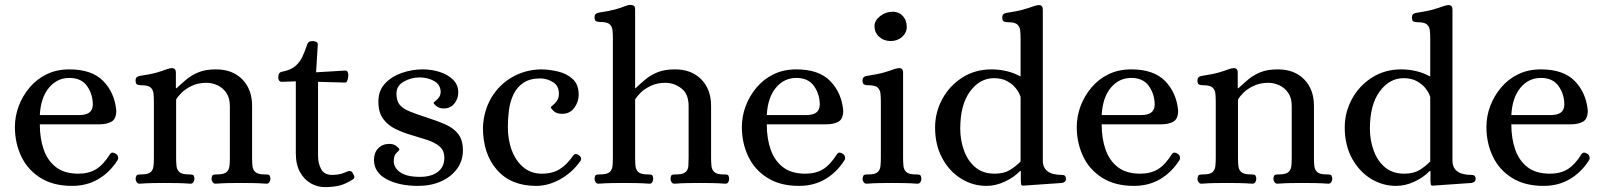

<svg xmlns="http://www.w3.org/2000/svg" viewBox="-20 -749 6566 786"><path d="M275 12Q198 12 145.5 -21Q93 -54 67 -109Q41 -164 41 -229Q41 -273 56.5 -314.5Q72 -356 101 -390.5Q130 -425 171 -445Q212 -465 264 -465Q356 -465 402.5 -417.5Q449 -370 456 -297Q456 -262 436.5 -251Q417 -240 386 -240H143Q143 -182 159 -136.5Q175 -91 209.5 -64.5Q244 -38 301 -38Q343 -38 373 -56Q403 -74 431 -119Q439 -129 453 -120Q461 -116 463 -107.5Q465 -99 461 -93Q430 -44 383 -16Q336 12 275 12ZM143 -278H306Q330 -278 344.5 -287.5Q359 -297 360 -320Q360 -363 336.5 -396.5Q313 -430 264 -430Q214 -430 180.5 -390Q147 -350 143 -278Z M551 3Q544 3 539.5 -3.5Q535 -10 535 -17Q537 -32 543 -33.5Q549 -35 559 -35Q587 -35 597 -44.5Q607 -54 608.5 -70Q610 -86 610 -103V-332Q610 -350 608.5 -365.5Q607 -381 597 -390.5Q587 -400 559 -400Q550 -400 542.5 -402.5Q535 -405 535 -420Q535 -435 551 -438Q597 -445 621.5 -452Q646 -459 658.5 -464Q671 -469 681 -470Q689 -471 694.5 -467Q700 -463 700 -451V-388H703Q723 -407 744 -424.5Q765 -442 793.5 -453.5Q822 -465 864 -465Q932 -465 972 -424Q1012 -383 1012 -316V-103Q1012 -86 1013.5 -70Q1015 -54 1025.5 -44.5Q1036 -35 1064 -35Q1073 -35 1079.5 -33.5Q1086 -32 1087 -17Q1087 -10 1083 -3.5Q1079 3 1071 3Q1042 1 1017.5 0.5Q993 0 966 0Q939 0 915 0.5Q891 1 862 3Q855 3 850.5 -3.5Q846 -10 846 -17Q847 -32 853.5 -33.5Q860 -35 869 -35Q897 -35 907.5 -44.5Q918 -54 919.5 -70Q921 -86 921 -103V-315Q921 -348 906.5 -369Q892 -390 870 -400Q848 -410 825 -410Q791 -410 765 -397.5Q739 -385 723 -369Q707 -353 701 -341V-103Q701 -86 702.5 -70Q704 -54 714.5 -44.5Q725 -35 753 -35Q762 -35 768.5 -33.5Q775 -32 776 -17Q776 -10 772 -3.5Q768 3 760 3Q731 1 706.5 0.5Q682 0 655 0Q628 0 604 0.5Q580 1 551 3Z M1310 17Q1280 17 1253 2Q1226 -13 1208.5 -44Q1191 -75 1191 -122V-416L1133 -414Q1126 -414 1122.5 -419.5Q1119 -425 1119 -432Q1119 -452 1133 -455Q1170 -462 1189 -478.5Q1208 -495 1218.5 -518Q1229 -541 1238 -568Q1241 -576 1247 -578.5Q1253 -581 1260 -581Q1266 -581 1273.5 -578Q1281 -575 1281 -567L1274 -453L1391 -460Q1400 -461 1403 -455Q1406 -449 1406 -441Q1406 -431 1402.5 -421Q1399 -411 1394 -411L1282 -414V-110Q1282 -81 1294.5 -57Q1307 -33 1340 -33Q1351 -33 1365 -35Q1379 -37 1395 -44Q1399 -46 1403 -47.5Q1407 -49 1411 -49Q1419 -49 1423 -42.5Q1427 -36 1430 -29Q1433 -20 1425 -15Q1394 5 1368 11Q1342 17 1310 17Z M1691 12Q1614 12 1562.5 -15.5Q1511 -43 1511 -95Q1511 -124 1528.5 -142Q1546 -160 1574 -160Q1592 -160 1603.5 -150.5Q1615 -141 1615 -137Q1615 -134 1603.5 -123.5Q1592 -113 1592 -90Q1592 -62 1618.5 -43.5Q1645 -25 1699 -25Q1746 -25 1772.5 -45.5Q1799 -66 1799 -103Q1799 -133 1779.5 -149.5Q1760 -166 1729.5 -176Q1699 -186 1664.5 -196Q1630 -206 1599 -221Q1568 -236 1548.5 -262.5Q1529 -289 1529 -333Q1529 -378 1556 -407Q1583 -436 1625 -450.5Q1667 -465 1710 -465Q1747 -465 1780 -454.5Q1813 -444 1834.5 -423Q1856 -402 1856 -370Q1856 -345 1840 -325Q1824 -305 1796 -305Q1778 -305 1766.5 -314.5Q1755 -324 1755 -328Q1755 -330 1762.5 -335.5Q1770 -341 1777 -350.5Q1784 -360 1784 -375Q1782 -404 1756 -418Q1730 -432 1698 -432Q1663 -432 1633 -415Q1603 -398 1603 -366Q1603 -337 1615.5 -321Q1628 -305 1655.5 -293.5Q1683 -282 1727 -268Q1771 -254 1804.5 -239Q1838 -224 1856.5 -199.5Q1875 -175 1875 -133Q1875 -91 1851 -58Q1827 -25 1785.5 -6.5Q1744 12 1691 12Z M2175 12Q2072 12 2014.5 -53.5Q1957 -119 1957 -227Q1960 -296 1991.5 -349Q2023 -402 2075.5 -432.5Q2128 -463 2192 -465Q2227 -465 2263.5 -456.5Q2300 -448 2324.5 -425.5Q2349 -403 2349 -361Q2349 -332 2331 -307.5Q2313 -283 2281 -283Q2259 -283 2247 -294Q2235 -305 2235 -310Q2235 -312 2243.5 -318.5Q2252 -325 2260 -336.5Q2268 -348 2268 -365Q2268 -397 2245 -412Q2222 -427 2193 -428Q2149 -428 2122.5 -410Q2096 -392 2082 -362.5Q2068 -333 2063.5 -298Q2059 -263 2059 -230Q2059 -175 2076 -131.5Q2093 -88 2124 -63Q2155 -38 2198 -38Q2242 -38 2272 -57Q2302 -76 2327 -113Q2334 -123 2348 -115Q2355 -111 2358 -104Q2361 -97 2356 -90Q2323 -43 2274 -15.5Q2225 12 2175 12Z M2430 3Q2422 3 2418 -3.5Q2414 -10 2414 -17Q2415 -32 2421.5 -33.5Q2428 -35 2437 -35Q2465 -35 2475.5 -44.5Q2486 -54 2487.5 -70Q2489 -86 2489 -103V-591Q2489 -609 2487.5 -624.5Q2486 -640 2476 -649.5Q2466 -659 2438 -659Q2429 -659 2421.5 -661.5Q2414 -664 2414 -679Q2414 -694 2430 -697Q2476 -704 2500.5 -711Q2525 -718 2538 -723.5Q2551 -729 2561 -729Q2569 -729 2574.5 -725.5Q2580 -722 2580 -710V-388H2582Q2602 -407 2623 -424.5Q2644 -442 2672.5 -453.5Q2701 -465 2743 -465Q2811 -465 2851 -424Q2891 -383 2891 -316V-103Q2891 -86 2892.5 -70Q2894 -54 2904.5 -44.5Q2915 -35 2942 -35Q2952 -35 2958 -33.5Q2964 -32 2965 -17Q2965 -10 2961.5 -3.5Q2958 3 2950 3Q2921 1 2896 0.5Q2871 0 2845 0Q2818 0 2794 0.5Q2770 1 2741 3Q2733 3 2729 -3.5Q2725 -10 2725 -17Q2726 -32 2732 -33.5Q2738 -35 2748 -35Q2776 -35 2786.5 -44.5Q2797 -54 2798 -70Q2799 -86 2799 -103V-315Q2799 -365 2769 -387.5Q2739 -410 2704 -410Q2670 -410 2644 -397.5Q2618 -385 2602 -369Q2586 -353 2580 -341V-103Q2580 -86 2581.5 -70Q2583 -54 2593.5 -44.5Q2604 -35 2631 -35Q2641 -35 2647 -33.5Q2653 -32 2654 -17Q2654 -10 2650.5 -3.5Q2647 3 2639 3Q2610 1 2585 0.5Q2560 0 2534 0Q2507 0 2483 0.5Q2459 1 2430 3Z M3251 12Q3174 12 3121.5 -21Q3069 -54 3043 -109Q3017 -164 3017 -229Q3017 -273 3032.5 -314.5Q3048 -356 3077 -390.5Q3106 -425 3147 -445Q3188 -465 3240 -465Q3332 -465 3378.5 -417.5Q3425 -370 3432 -297Q3432 -262 3412.5 -251Q3393 -240 3362 -240H3119Q3119 -182 3135 -136.5Q3151 -91 3185.5 -64.5Q3220 -38 3277 -38Q3319 -38 3349 -56Q3379 -74 3407 -119Q3415 -129 3429 -120Q3437 -116 3439 -107.5Q3441 -99 3437 -93Q3406 -44 3359 -16Q3312 12 3251 12ZM3119 -278H3282Q3306 -278 3320.5 -287.5Q3335 -297 3336 -320Q3336 -363 3312.5 -396.5Q3289 -430 3240 -430Q3190 -430 3156.5 -390Q3123 -350 3119 -278Z M3527 3Q3520 3 3515.5 -3.5Q3511 -10 3511 -17Q3513 -32 3519 -33.5Q3525 -35 3535 -35Q3563 -35 3573 -44.5Q3583 -54 3584.5 -70Q3586 -86 3586 -103V-332Q3586 -350 3584.5 -365.5Q3583 -381 3573 -390.5Q3563 -400 3535 -400Q3526 -400 3518.5 -402.5Q3511 -405 3511 -420Q3511 -435 3527 -438Q3573 -445 3597.5 -452Q3622 -459 3635 -464Q3648 -469 3658 -470Q3666 -471 3671.5 -467Q3677 -463 3677 -451V-103Q3677 -86 3678.5 -70Q3680 -54 3690.5 -44.5Q3701 -35 3729 -35Q3738 -35 3744.5 -33.5Q3751 -32 3752 -17Q3752 -10 3748 -3.5Q3744 3 3736 3Q3707 1 3682.5 0.5Q3658 0 3631 0Q3604 0 3580 0.5Q3556 1 3527 3ZM3626 -581Q3598 -581 3579 -598.5Q3560 -616 3560 -642Q3560 -665 3583 -683Q3606 -701 3635 -701Q3660 -701 3676 -683.5Q3692 -666 3692 -639Q3692 -615 3673 -598Q3654 -581 3626 -581Z M4018 12Q3962 12 3914 -18Q3866 -48 3837 -102Q3808 -156 3808 -227Q3808 -289 3837.5 -343.5Q3867 -398 3919.5 -431.5Q3972 -465 4039 -465Q4071 -465 4102 -457.5Q4133 -450 4155 -437H4158V-590Q4158 -608 4156.5 -623.5Q4155 -639 4145 -648.5Q4135 -658 4107 -658Q4098 -658 4090.5 -660.5Q4083 -663 4083 -678Q4083 -693 4099 -696Q4145 -703 4169.5 -710Q4194 -717 4207 -722Q4220 -727 4230 -728Q4238 -729 4243.5 -725Q4249 -721 4249 -709V-92Q4249 -33 4327 -33Q4338 -33 4341 -27.5Q4344 -22 4344 -17Q4344 -3 4327 0L4168 11Q4161 11 4160 5Q4159 -1 4159 -9V-49H4156Q4131 -23 4093.5 -5.5Q4056 12 4018 12ZM4052 -38Q4090 -38 4115 -53.5Q4140 -69 4158 -88V-352Q4153 -369 4139.5 -386.5Q4126 -404 4103.5 -416.5Q4081 -429 4049 -429Q3991 -429 3951 -374.5Q3911 -320 3911 -222Q3911 -175 3926.5 -132.5Q3942 -90 3973 -64Q4004 -38 4052 -38Z M4622 12Q4545 12 4492.5 -21Q4440 -54 4414 -109Q4388 -164 4388 -229Q4388 -273 4403.5 -314.5Q4419 -356 4448 -390.5Q4477 -425 4518 -445Q4559 -465 4611 -465Q4703 -465 4749.5 -417.5Q4796 -370 4803 -297Q4803 -262 4783.5 -251Q4764 -240 4733 -240H4490Q4490 -182 4506 -136.5Q4522 -91 4556.5 -64.5Q4591 -38 4648 -38Q4690 -38 4720 -56Q4750 -74 4778 -119Q4786 -129 4800 -120Q4808 -116 4810 -107.5Q4812 -99 4808 -93Q4777 -44 4730 -16Q4683 12 4622 12ZM4490 -278H4653Q4677 -278 4691.5 -287.5Q4706 -297 4707 -320Q4707 -363 4683.5 -396.5Q4660 -430 4611 -430Q4561 -430 4527.5 -390Q4494 -350 4490 -278Z M4898 3Q4891 3 4886.5 -3.5Q4882 -10 4882 -17Q4884 -32 4890 -33.5Q4896 -35 4906 -35Q4934 -35 4944 -44.5Q4954 -54 4955.5 -70Q4957 -86 4957 -103V-332Q4957 -350 4955.5 -365.5Q4954 -381 4944 -390.5Q4934 -400 4906 -400Q4897 -400 4889.5 -402.5Q4882 -405 4882 -420Q4882 -435 4898 -438Q4944 -445 4968.5 -452Q4993 -459 5005.5 -464Q5018 -469 5028 -470Q5036 -471 5041.5 -467Q5047 -463 5047 -451V-388H5050Q5070 -407 5091 -424.5Q5112 -442 5140.5 -453.5Q5169 -465 5211 -465Q5279 -465 5319 -424Q5359 -383 5359 -316V-103Q5359 -86 5360.5 -70Q5362 -54 5372.5 -44.5Q5383 -35 5411 -35Q5420 -35 5426.5 -33.5Q5433 -32 5434 -17Q5434 -10 5430 -3.5Q5426 3 5418 3Q5389 1 5364.5 0.5Q5340 0 5313 0Q5286 0 5262 0.5Q5238 1 5209 3Q5202 3 5197.5 -3.5Q5193 -10 5193 -17Q5194 -32 5200.5 -33.5Q5207 -35 5216 -35Q5244 -35 5254.5 -44.5Q5265 -54 5266.5 -70Q5268 -86 5268 -103V-315Q5268 -348 5253.5 -369Q5239 -390 5217 -400Q5195 -410 5172 -410Q5138 -410 5112 -397.5Q5086 -385 5070 -369Q5054 -353 5048 -341V-103Q5048 -86 5049.5 -70Q5051 -54 5061.5 -44.5Q5072 -35 5100 -35Q5109 -35 5115.5 -33.5Q5122 -32 5123 -17Q5123 -10 5119 -3.5Q5115 3 5107 3Q5078 1 5053.5 0.5Q5029 0 5002 0Q4975 0 4951 0.5Q4927 1 4898 3Z M5695 12Q5639 12 5591 -18Q5543 -48 5514 -102Q5485 -156 5485 -227Q5485 -289 5514.5 -343.5Q5544 -398 5596.5 -431.5Q5649 -465 5716 -465Q5748 -465 5779 -457.5Q5810 -450 5832 -437H5835V-590Q5835 -608 5833.5 -623.5Q5832 -639 5822 -648.5Q5812 -658 5784 -658Q5775 -658 5767.5 -660.5Q5760 -663 5760 -678Q5760 -693 5776 -696Q5822 -703 5846.5 -710Q5871 -717 5884 -722Q5897 -727 5907 -728Q5915 -729 5920.5 -725Q5926 -721 5926 -709V-92Q5926 -33 6004 -33Q6015 -33 6018 -27.5Q6021 -22 6021 -17Q6021 -3 6004 0L5845 11Q5838 11 5837 5Q5836 -1 5836 -9V-49H5833Q5808 -23 5770.5 -5.5Q5733 12 5695 12ZM5729 -38Q5767 -38 5792 -53.5Q5817 -69 5835 -88V-352Q5830 -369 5816.5 -386.5Q5803 -404 5780.5 -416.5Q5758 -429 5726 -429Q5668 -429 5628 -374.5Q5588 -320 5588 -222Q5588 -175 5603.5 -132.5Q5619 -90 5650 -64Q5681 -38 5729 -38Z M6299 12Q6222 12 6169.5 -21Q6117 -54 6091 -109Q6065 -164 6065 -229Q6065 -273 6080.5 -314.5Q6096 -356 6125 -390.5Q6154 -425 6195 -445Q6236 -465 6288 -465Q6380 -465 6426.5 -417.5Q6473 -370 6480 -297Q6480 -262 6460.5 -251Q6441 -240 6410 -240H6167Q6167 -182 6183 -136.5Q6199 -91 6233.5 -64.5Q6268 -38 6325 -38Q6367 -38 6397 -56Q6427 -74 6455 -119Q6463 -129 6477 -120Q6485 -116 6487 -107.5Q6489 -99 6485 -93Q6454 -44 6407 -16Q6360 12 6299 12ZM6167 -278H6330Q6354 -278 6368.5 -287.5Q6383 -297 6384 -320Q6384 -363 6360.5 -396.5Q6337 -430 6288 -430Q6238 -430 6204.5 -390Q6171 -350 6167 -278Z"/></svg>

Font: Alice
Style: Regular
Weight: 400
Designer: Ksenia Yerulevich
Foundry: Cyreal (http://www.cyreal.org/)
Version: Version 2.003; ttfautohint (v1.8.3)